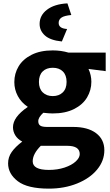

<svg xmlns="http://www.w3.org/2000/svg" viewBox="-20 -872 652 1139"><path d="M28 0ZM607 -450 505 -463Q522 -426 522 -387Q522 -337 496.5 -294Q471 -251 419 -225Q367 -199 293 -199Q271 -199 237 -203Q207 -176 207 -153Q207 -135 218.5 -127Q230 -119 259 -119H414Q501 -119 550 -82Q599 -45 599 19Q599 82 556 134Q513 186 437.5 216.5Q362 247 270 247Q143 247 85.5 203Q28 159 28 97Q28 60 49.5 29.5Q71 -1 112 -32Q84 -47 70.5 -69.5Q57 -92 57 -117Q57 -147 78 -176.5Q99 -206 145 -238Q106 -264 85.5 -302.5Q65 -341 65 -385Q65 -436 90.5 -478.5Q116 -521 167.5 -547Q219 -573 293 -573Q342 -573 386 -560H607ZM375 -386Q375 -426 353 -448Q331 -470 293 -470Q255 -470 233 -448Q211 -426 211 -386Q211 -346 233.5 -324Q256 -302 293 -302Q330 -302 352.5 -324Q375 -346 375 -386ZM379 -7H235H222Q174 41 174 85Q174 136 270 136Q321 136 363 122Q405 108 429 86Q453 64 453 42Q453 -7 379 -7ZM215 -730Q215 -781 259 -814.5Q303 -848 380 -852L403 -783Q361 -779 344.5 -767.5Q328 -756 328 -736Q328 -703 378 -700L347 -626Q278 -633 246.5 -661.5Q215 -690 215 -730Z"/></svg>

Font: Martel Sans ExtraBold
Style: Regular
Weight: 800
Designer: Dan Reynolds and Mathieu Réguer
Foundry: Dan Reynolds and Mathieu Réguer
Version: Version 1.002; ttfautohint (v1.1) -l 5 -r 5 -G 72 -x 0 -D la